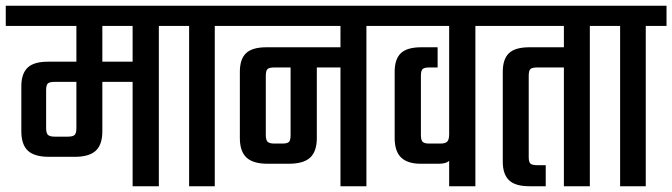

<svg xmlns="http://www.w3.org/2000/svg" viewBox="-40 -646 2332 666"><path d="M-20 -626H583V-556H511V0H420V-362H315V-191Q315 -144 292 -123Q269 -102 219 -102H130Q80 -102 57 -123Q34 -144 34 -191V-347Q34 -390 55.5 -411Q77 -432 126 -432H225V-556H-20ZM225 -362H150Q132 -362 126 -356.5Q120 -351 120 -333V-202Q120 -184 126.5 -178Q133 -172 150 -172H195Q213 -172 219 -178Q225 -184 225 -202ZM315 -556V-432H420V-556Z M544 -626H777V-556H705V0H616V-556H544Z M738 -626H1303V-556H1231V0H1141V-412H1059V-167Q1059 -121 1036 -99.5Q1013 -78 962 -78H888Q838 -78 815 -99.5Q792 -121 792 -167V-397Q792 -441 813.5 -461.5Q835 -482 884 -482H1141V-556H738ZM968 -412H912Q894 -412 888 -406.5Q882 -401 882 -383V-178Q882 -160 888.5 -154Q895 -148 912 -148H939Q957 -148 962.5 -154Q968 -160 968 -178Z M1263 -626H1680V-556H1609V0H1518V-88Q1507 -78 1482 -78H1419Q1374 -78 1351.5 -99.5Q1329 -121 1329 -167V-397Q1329 -441 1350.5 -461.5Q1372 -482 1421 -482H1478V-412H1449Q1432 -412 1426 -406.5Q1420 -401 1420 -383V-178Q1420 -160 1426 -154Q1432 -148 1449 -148H1487Q1505 -148 1511.5 -155Q1518 -162 1518 -180V-556H1263Z M1640 -626H2078V-556H2006V0H1916V-412H1824Q1806 -412 1800 -406.5Q1794 -401 1794 -383V-101Q1794 -84 1800 -78.5Q1806 -73 1824 -73H1853V0H1796Q1747 0 1725.5 -21Q1704 -42 1704 -85V-397Q1704 -441 1725.5 -461.5Q1747 -482 1796 -482H1916V-556H1640Z M2039 -626H2272V-556H2200V0H2111V-556H2039Z"/></svg>

Font: Teko Light
Style: Regular
Weight: 400
Version: Version 2.000;gftools[0.9.28.dev9+g7d2139d.d20230707]